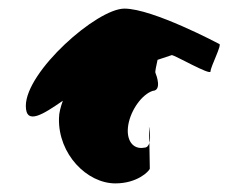

<svg xmlns="http://www.w3.org/2000/svg" viewBox="-20 -720 579 446"><path d="M40 -474C40 -428 81 -455 126 -486C121 -472 117 -458 117 -445C115 -362 182 -294 248 -294C299 -294 326 -322 328 -328L327 -388C325 -381 321 -377 315 -377C289 -372 272 -394 278 -430C284 -465 310 -501 335 -509C356 -510 344 -544 341 -551C340 -554 343 -567 346 -581L379 -592C386 -592 469 -544 469 -554C469 -565 497 -618 489 -618C489 -618 335 -700 269 -700C205 -700 40 -554 40 -474ZM326 -426 327 -388C331 -402 326 -426 326 -426Z"/></svg>

Font: Ampere
Style: Cnd
Weight: 400
Version: Version 1